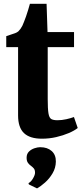

<svg xmlns="http://www.w3.org/2000/svg" viewBox="-20 -723 442 1014"><path d="M201.5 9.5Q137.5 9.5 106.5 -20.2Q75.5 -50 75.5 -113.5V-474H13V-532Q25 -536.5 37.2 -540.2Q49.5 -544 59.8 -547.8Q70 -551.5 77 -557.5Q83.5 -564 88.5 -571Q93.5 -578 98 -586.8Q102.5 -595.5 106.5 -607Q112 -620 117.5 -636.2Q123 -652.5 128.5 -670Q134 -687.5 138 -703H226L231 -553.5H371V-474H232V-200Q232 -148 236 -124.2Q240 -100.5 251 -94.2Q262 -88 283.5 -88Q306.5 -88 330.8 -93.5Q355 -99 370.5 -105L390.5 -47Q373 -33 343.2 -20.2Q313.5 -7.5 277 1Q240.5 9.5 201.5 9.5ZM275 130.5Q274.5 163.5 257.8 192Q241 220.5 217.8 241Q194.5 261.5 176.5 271.5H174.5L132.5 251L130.5 244Q143.5 238 154.2 219.5Q165 201 165 189.5Q165 174 158.5 166.5Q152 159 144.5 153.5Q136 148 128.2 138Q120.5 128 120.5 110Q120.5 89.5 133.2 77.2Q146 65 162.5 59.8Q179 54.5 190.5 54.5H193.5Q230 54.5 252.8 74.5Q275.5 94.5 275 130.5Z"/></svg>

Font: Merriweather 24pt ExtraBold
Style: Regular
Weight: 800
Version: Version 2.100